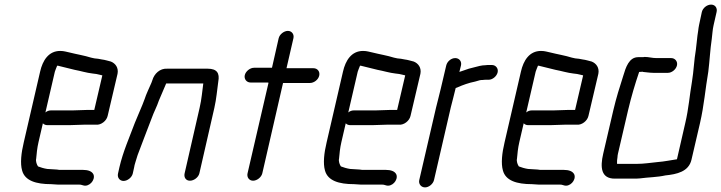

<svg xmlns="http://www.w3.org/2000/svg" viewBox="-20 -760 3130 833"><path d="M228 -475C231 -475 233 -475 235 -474C256 -469 282 -462 304 -457C331 -452 355 -444 382 -441L398 -439C406 -438 417 -434 424 -433L389 -283H357C344 -283 310 -281 295 -281H201C192 -281 184 -278 177 -272L218 -449C219 -454 226 -469 228 -475ZM343 -219H397C418 -217 442 -235 447 -257L490 -440C495 -466 481 -485 461 -493L442 -498C435 -500 429 -501 422 -502L406 -505C394 -506 385 -507 375 -510C347 -519 310 -525 283 -532C267 -535 259 -539 241 -539C191 -539 165 -498 154 -449L83 -142C72 -96 67 -51 76 -20C88 24 136 39 202 39C212 39 222 41 233 41H325C332 41 335 43 340 44C366 53 394 22 386 -2C380 -17 362 -23 339 -23H237C230 -24 224 -25 217 -25C209 -25 192 -27 185 -27C171 -29 155 -34 145 -38C140 -45 134 -60 137 -72C139 -94 141 -117 147 -143L166 -225C171 -220 177 -217 186 -217H280C295 -217 330 -219 343 -219Z M556 -7 562 -34C563 -39 564 -47 568 -58C571 -69 574 -78 577 -87C596 -139 619 -196 638 -247C647 -273 661 -298 669 -323C679 -348 691 -373 701 -398H862C857 -363 855 -330 846 -292L781 -8C777 9 786 24 804 24C822 24 841 9 845 -8L910 -292C919 -331 922 -371 927 -406C934 -443 921 -462 881 -462H705C674 -464 649 -440 641 -412C640 -409 639 -406 637 -401C627 -377 615 -354 607 -329C596 -298 578 -260 565 -227C542 -165 514 -103 498 -34L492 -7C488 10 499 25 516 25C533 25 552 10 556 -7Z M1189 -594 1160 -466H1082C1065 -466 1046 -451 1042 -434C1038 -417 1050 -402 1067 -402H1139C1141 -402 1143 -402 1145 -401L1054 -8C1050 9 1061 24 1078 24C1095 24 1114 9 1118 -8L1208 -400H1325C1342 -400 1361 -414 1365 -432C1369 -450 1357 -464 1340 -464H1223L1253 -594C1257 -611 1246 -626 1229 -626C1212 -626 1193 -611 1189 -594Z M1542 -475C1545 -475 1547 -475 1549 -474C1570 -469 1596 -462 1618 -457C1645 -452 1669 -444 1696 -441L1712 -439C1720 -438 1731 -434 1738 -433L1703 -283H1671C1658 -283 1624 -281 1609 -281H1515C1506 -281 1498 -278 1491 -272L1532 -449C1533 -454 1540 -469 1542 -475ZM1657 -219H1711C1732 -217 1756 -235 1761 -257L1804 -440C1809 -466 1795 -485 1775 -493L1756 -498C1749 -500 1743 -501 1736 -502L1720 -505C1708 -506 1699 -507 1689 -510C1661 -519 1624 -525 1597 -532C1581 -535 1573 -539 1555 -539C1505 -539 1479 -498 1468 -449L1397 -142C1386 -96 1381 -51 1390 -20C1402 24 1450 39 1516 39C1526 39 1536 41 1547 41H1639C1646 41 1649 43 1654 44C1680 53 1708 22 1700 -2C1694 -17 1676 -23 1653 -23H1551C1544 -24 1538 -25 1531 -25C1523 -25 1506 -27 1499 -27C1485 -29 1469 -34 1459 -38C1454 -45 1448 -60 1451 -72C1453 -94 1455 -117 1461 -143L1480 -225C1485 -220 1491 -217 1500 -217H1594C1609 -217 1644 -219 1657 -219Z M1916 -476 1892 -374C1887 -351 1878 -320 1872 -294L1799 21C1795 38 1807 53 1824 53C1841 53 1859 38 1863 21L1936 -295C1942 -320 1951 -351 1956 -374L1957 -378C1960 -379 1963 -380 1965 -381C1987 -391 2015 -401 2041 -406L2062 -412C2067 -413 2071 -413 2074 -413C2079 -414 2085 -414 2090 -414H2100C2117 -414 2135 -429 2139 -446C2143 -463 2131 -478 2114 -478H2104C2097 -478 2091 -478 2085 -477C2078 -477 2070 -476 2061 -474C2044 -469 2031 -467 2014 -462L1985 -452C1981 -451 1976 -449 1973 -448L1980 -476C1984 -493 1973 -508 1955 -508C1937 -508 1920 -493 1916 -476Z M2314 -475C2317 -475 2319 -475 2321 -474C2342 -469 2368 -462 2390 -457C2417 -452 2441 -444 2468 -441L2484 -439C2492 -438 2503 -434 2510 -433L2475 -283H2443C2430 -283 2396 -281 2381 -281H2287C2278 -281 2270 -278 2263 -272L2304 -449C2305 -454 2312 -469 2314 -475ZM2429 -219H2483C2504 -217 2528 -235 2533 -257L2576 -440C2581 -466 2567 -485 2547 -493L2528 -498C2521 -500 2515 -501 2508 -502L2492 -505C2480 -506 2471 -507 2461 -510C2433 -519 2396 -525 2369 -532C2353 -535 2345 -539 2327 -539C2277 -539 2251 -498 2240 -449L2169 -142C2158 -96 2153 -51 2162 -20C2174 24 2222 39 2288 39C2298 39 2308 41 2319 41H2411C2418 41 2421 43 2426 44C2452 53 2480 22 2472 -2C2466 -17 2448 -23 2425 -23H2323C2316 -24 2310 -25 2303 -25C2295 -25 2278 -27 2271 -27C2257 -29 2241 -34 2231 -38C2226 -45 2220 -60 2223 -72C2225 -94 2227 -117 2233 -143L2252 -225C2257 -220 2263 -217 2272 -217H2366C2381 -217 2416 -219 2429 -219Z M2892 -508H2828C2809 -508 2795 -513 2777 -513C2773 -512 2769 -512 2764 -512H2749C2709 -512 2695 -468 2684 -431C2668 -381 2654 -337 2641 -282L2597 -93C2583 -33 2588 15 2647 15H2727C2737 15 2747 15 2756 14C2792 9 2832 9 2867 1C2916 -4 2968 -15 2980 -67L3017 -226C3035 -304 3040 -374 3053 -449C3059 -497 3061 -545 3068 -591C3071 -613 3071 -629 3076 -651L3089 -708C3093 -725 3083 -740 3065 -740C3047 -740 3029 -725 3025 -708L3013 -652C3011 -643 3010 -634 3009 -626L3006 -606C3003 -583 3002 -566 2999 -544C2991 -498 2990 -453 2982 -405C2972 -348 2968 -289 2953 -226L2917 -69C2889 -65 2862 -59 2834 -57C2802 -54 2775 -49 2741 -49H2657C2657 -50 2658 -51 2657 -52C2657 -61 2657 -68 2659 -78C2659 -83 2660 -88 2661 -93L2705 -282C2719 -341 2735 -395 2753 -448C2758 -448 2763 -448 2767 -449C2768 -449 2768 -449 2769 -448C2781 -447 2800 -444 2814 -444H2878C2895 -444 2913 -459 2917 -476C2921 -493 2909 -508 2892 -508Z"/></svg>

Font: Electronic
Style: SeBdIt
Weight: 600
Version: Version 1.011